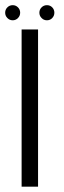

<svg xmlns="http://www.w3.org/2000/svg" viewBox="-26 -704 242 724"><path d="M55.5 0H117.5V-593H55.5ZM22 -627.5Q33.5 -627.5 41.8 -636Q50 -644.5 50 -656Q50 -668 41.8 -676.2Q33.5 -684.5 22 -684.5Q10 -684.5 1.8 -676.2Q-6.5 -668 -6.5 -656Q-6.5 -644.5 1.8 -636Q10 -627.5 22 -627.5ZM151 -627.5Q163 -627.5 171 -636Q179 -644.5 179 -656Q179 -668 171 -676.2Q163 -684.5 151 -684.5Q139 -684.5 130.8 -676.2Q122.5 -668 122.5 -656Q122.5 -644.5 130.8 -636Q139 -627.5 151 -627.5Z"/></svg>

Font: Anybody Light
Style: Regular
Weight: 300
Designer: Tyler Finck
Foundry: Etcetera Type Company
Version: Version 1.111; ttfautohint (v1.8.4)